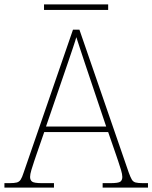

<svg xmlns="http://www.w3.org/2000/svg" viewBox="-24 -848 689 868"><path d="M-4 0V-20H18Q41 -20 52 -23Q63 -26 69.5 -36Q76 -46 83 -68L306 -714H335L558 -68Q566 -46 572 -36Q578 -26 589 -23Q600 -20 623 -20H645V0H440V-20H474Q512 -20 520.5 -27Q529 -34 529 -48Q529 -60 523 -80Q517 -100 510.5 -119Q504 -138 501 -147L465 -251H176L140 -147Q137 -138 130.5 -119Q124 -100 118 -80Q112 -60 112 -48Q112 -34 121 -27Q130 -20 167 -20H220V0ZM184 -276H456L379 -505Q370 -532 359 -564.5Q348 -597 338 -628Q328 -659 321 -680Q317 -665 306.5 -634Q296 -603 285 -570.5Q274 -538 266 -515ZM175 -803V-828H465V-803Z"/></svg>

Font: Noto Serif Bengali Thin
Style: Regular
Weight: 250
Version: Version 2.003